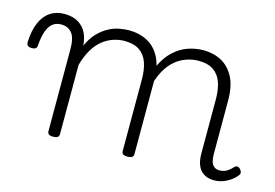

<svg xmlns="http://www.w3.org/2000/svg" viewBox="-132 -670 1197 837"><g transform="rotate(15 466.5 -251.0)"><path d="M157 15Q144 15 138 10.5Q132 6 132 -4V-374Q132 -424 114.5 -445.5Q97 -467 66 -467Q44 -467 28.5 -455.5Q13 -444 3.5 -418.5Q-6 -393 -9 -352Q-9 -343 -15 -338.5Q-21 -334 -33 -334Q-43 -334 -49.5 -338.5Q-56 -343 -56 -355Q-54 -408 -38.5 -443.5Q-23 -479 4 -497Q31 -515 67 -515Q95 -515 115.5 -507Q136 -499 150.5 -484Q165 -469 172.5 -449Q180 -429 182 -405V-402Q198 -438 219.5 -460.5Q241 -483 264.5 -496Q288 -509 312.5 -514Q337 -519 359 -519Q404 -519 440.5 -500Q477 -481 498.5 -440.5Q520 -400 520 -334V-4Q520 6 513.5 10.5Q507 15 493 15Q479 15 473 10.5Q467 6 467 -4V-326Q467 -371 455.5 -403Q444 -435 418.5 -452Q393 -469 351 -469Q327 -469 302 -461Q277 -453 254.5 -435.5Q232 -418 214 -388.5Q196 -359 184 -316V-4Q184 6 177.5 10.5Q171 15 157 15ZM884 17Q864 17 848.5 10.5Q833 4 822.5 -8Q812 -20 806.5 -38.5Q801 -57 801 -82V-326Q801 -371 789.5 -403Q778 -435 752.5 -452Q727 -469 686 -469Q659 -469 632 -460Q605 -451 581 -431Q557 -411 538.5 -377Q520 -343 509 -292H485Q492 -355 512 -398Q532 -441 561 -468Q590 -495 624.5 -507Q659 -519 694 -519Q739 -519 775 -500Q811 -481 832.5 -440.5Q854 -400 854 -334V-94Q854 -74 858 -60Q862 -46 871.5 -38.5Q881 -31 895 -31Q907 -31 916.5 -34Q926 -37 935.5 -44Q945 -51 955 -62Q961 -68 968 -67.5Q975 -67 981 -60Q986 -55 988 -48Q990 -41 985 -34Q974 -19 957.5 -7.5Q941 4 922.5 10.5Q904 17 884 17Z"/></g></svg>

Font: Playwrite US Modern ExtraLight
Style: Regular
Weight: 250
Designer: Veronika Burian, José Scaglione
Foundry: TypeTogether
Version: Version 1.003